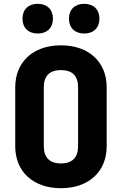

<svg xmlns="http://www.w3.org/2000/svg" viewBox="-20 -978 640 1008"><path d="M178 -802C227 -802 258 -832 258 -880C258 -928 227 -958 178 -958C129 -958 98 -928 98 -880C98 -832 129 -802 178 -802ZM422 -802C471 -802 502 -832 502 -880C502 -928 471 -958 422 -958C373 -958 342 -928 342 -880C342 -832 373 -802 422 -802ZM300 10C447 10 540 -78 540 -210V-520C540 -652 447 -740 300 -740C153 -740 60 -652 60 -520V-210C60 -78 153 10 300 10ZM300 -120C240 -120 210 -152 210 -210V-520C210 -578 239 -610 300 -610C361 -610 390 -578 390 -520V-210C390 -152 360 -120 300 -120Z"/></svg>

Font: Tekne LDO ExtraBold
Style: Regular
Weight: 800
Monospace: yes
Designer: Alessio Laiso, Mario Rullo, Paolo Rosset
Foundry: Alessio Laiso
Version: Version 1.000;hotconv 1.0.109;makeotfexe 2.5.65596